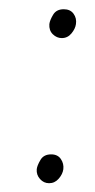

<svg xmlns="http://www.w3.org/2000/svg" viewBox="-20 -446 210 426"><path d="M117 -361.5Q106 -361.5 97.2 -370Q88.5 -378.5 89.5 -392.5Q90.5 -401 97.8 -413.2Q105 -425.5 121.5 -425.5Q136 -425.5 143.2 -415.5Q150.5 -405.5 148.5 -392.5Q147 -382 138.5 -371.8Q130 -361.5 117 -361.5ZM89 -39.5Q77 -39.5 68.8 -48.8Q60.5 -58 61.5 -70.5Q62.5 -79 69.8 -91.2Q77 -103.5 93.5 -103.5Q108 -103.5 115 -93.2Q122 -83 120.5 -70.5Q119 -59.5 110.2 -49.5Q101.5 -39.5 89 -39.5Z"/></svg>

Font: Karla ExtraLight
Style: Italic
Weight: 250
Italic angle: -8°
Designer: Jonathan Pinhorn
Version: Version 2.004;gftools[0.9.33]